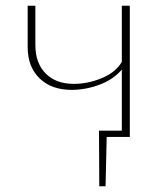

<svg xmlns="http://www.w3.org/2000/svg" viewBox="-20 -480 576 673"><path d="M435 -460V0H354L350 173H328L327 -22H407V-236Q377 -201 328.5 -183Q280 -165 231 -165Q160 -165 118.5 -205.5Q77 -246 77 -315V-460H104V-322Q104 -259 140 -222.5Q176 -186 239 -186Q288 -186 336.5 -206Q385 -226 407 -263V-460Z"/></svg>

Font: Ysabeau SC Extralight
Style: Regular
Weight: 200
Designer: Christian Thalmann (Catharsis Fonts)
Version: Version 0.003